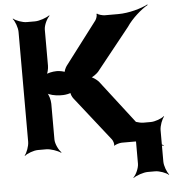

<svg xmlns="http://www.w3.org/2000/svg" viewBox="-61 -806 959 1063"><g transform="rotate(-5 418.0 -275.0)"><path d="M344 -268 537 -23C543 -16 550 5 546 11L549 13C554 7 579 0 590 0H664C716 0 785 20 818 38L820 35C787 17 732 -30 705 -73L493 -348C484 -358 459 -377 448 -377V-373C459 -373 484 -392 493 -402L680 -636C709 -680 764 -728 799 -747L797 -750C762 -731 692 -711 633 -711H557C546 -711 520 -718 516 -724L512 -722C516 -716 509 -695 503 -687L323 -450C317 -442 306 -419 310 -413L314 -415C310 -421 280 -426 269 -426H263C243 -426 210 -419 202 -411L206 -408C214 -416 220 -444 220 -460V-661C220 -685 238 -722 253 -735L250 -737C234 -725 194 -711 170 -711H124C100 -711 63 -725 50 -737L48 -735C60 -722 74 -685 74 -661V-50C74 -26 60 11 48 24L50 26C63 14 100 0 124 0H170C194 0 234 14 250 26L253 24C238 11 220 -26 220 -50V-249C220 -269 211 -303 200 -313L198 -311C208 -300 248 -291 273 -291H290C301 -291 332 -296 336 -302L332 -304C327 -298 338 -275 344 -268ZM810 124V-50C810 -74 824 -111 836 -124L834 -126C821 -114 784 -100 760 -100H719C695 -100 655 -114 639 -126L637 -124C652 -111 669 -74 669 -50V124C669 148 652 185 637 198L639 200C655 188 695 174 719 174H760C784 174 821 188 834 200L836 198C824 185 810 148 810 124Z"/></g></svg>

Font: Asimov
Style: EdgeWide
Weight: 500
Designer: Google
Version: Version 2.000980: 2014